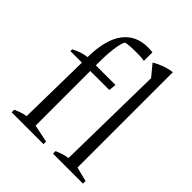

<svg xmlns="http://www.w3.org/2000/svg" viewBox="-203 -869 998 998"><g transform="rotate(45 296.0 -370.0)"><path d="M37 -441V-454Q57 -465 77.5 -472Q98 -479 122 -482Q123 -548 135.5 -596Q148 -644 172 -676Q196 -708 230 -724Q264 -740 308 -740Q316 -740 325 -739.5Q334 -739 343 -738V-675Q327 -678 311 -678.5Q295 -679 279 -679Q261 -679 242.5 -678Q224 -677 206 -673Q194 -652 188 -601.5Q182 -551 183 -482H327L323 -441ZM183 -461V-39L280 -19V0H46V-19Q59 -25 75.5 -31Q92 -37 115 -41L122 -461ZM350 0V-19Q364 -25 381 -31Q398 -37 423 -41L433 -638L381 -701Q406 -716 433.5 -726Q461 -736 491 -740V-39L570 -19V0Z"/></g></svg>

Font: Piazzolla 24pt Light
Style: Regular
Weight: 300
Designer: Juan Pablo del Peral
Foundry: Huerta Tipografica
Version: Version 2.005